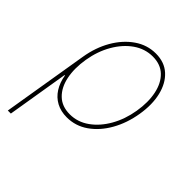

<svg xmlns="http://www.w3.org/2000/svg" viewBox="-211 -677 1003 1003"><g transform="rotate(45 290.5 -175.0)"><path d="M18.1 204.1 96.7 -271.5Q109.9 -352.1 146.7 -415.8Q183.6 -479.5 237.3 -516.6Q291 -553.7 354.5 -553.7Q418.5 -553.7 459.2 -516.6Q500 -479.5 515.4 -415.5Q530.8 -351.6 517.6 -271.5Q504.4 -190.9 468 -126.7Q431.6 -62.5 378.4 -25.4Q325.2 11.7 260.7 11.7Q216.8 11.7 183.1 -6.3Q149.4 -24.4 128.2 -57.9Q106.9 -91.3 99.6 -136.7H96.7L40.5 204.1ZM260.7 -10.7Q318.4 -10.7 366.9 -45.2Q415.5 -79.6 449.2 -138.7Q482.9 -197.8 495.1 -271.5Q507.3 -345.2 495.1 -404.1Q482.9 -462.9 447.5 -497.1Q412.1 -531.2 354.5 -531.2Q296.9 -531.2 248 -497.1Q199.2 -462.9 165.3 -404.1Q131.3 -345.2 119.1 -271.5Q106.9 -197.8 119.1 -138.7Q131.3 -79.6 167 -45.2Q202.6 -10.7 260.7 -10.7Z"/></g></svg>

Font: Inter Thin
Style: Italic
Weight: 250
Italic angle: -9.3988°
Designer: Rasmus Andersson
Foundry: rsms
Version: Version 4.001;git-66647c0bb